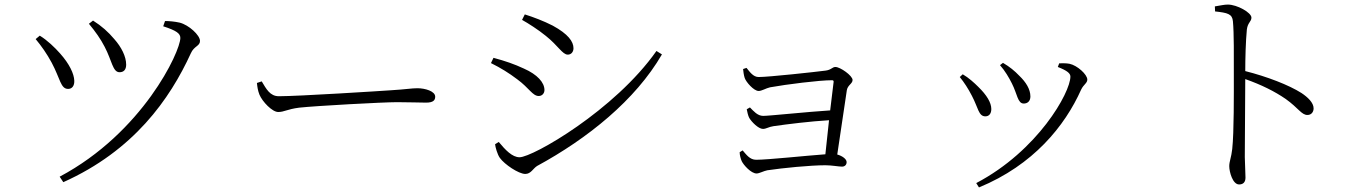

<svg xmlns="http://www.w3.org/2000/svg" viewBox="-20 -771 6000 840"><path d="M369 -667C398 -632 420 -601 438 -566C470 -505 473 -455 503 -455C521 -455 532 -466 532 -488C532 -524 511 -565 480 -600C454 -631 425 -657 387 -681ZM257 26C565 -112 723 -337 815 -538C829 -570 855 -569 855 -592C855 -617 806 -662 766 -672C744 -677 719 -679 702 -679L694 -656C753 -637 769 -624 769 -605C769 -545 604 -191 241 2ZM136 -600C161 -570 185 -536 206 -497C244 -426 245 -382 278 -382C297 -382 306 -398 305 -418C304 -448 284 -491 243 -537C220 -563 187 -595 154 -615Z M1125 -415 1104 -408C1106 -390 1108 -375 1115 -357C1128 -326 1171 -281 1197 -281C1224 -281 1235 -293 1289 -300C1363 -308 1656 -324 1717 -324C1776 -324 1811 -322 1844 -322C1876 -322 1884 -333 1884 -348C1884 -372 1840 -385 1806 -385C1780 -385 1756 -380 1689 -376C1647 -373 1286 -350 1200 -350C1161 -350 1145 -382 1125 -415Z M2264 -684C2291 -669 2335 -641 2368 -614C2421 -572 2441 -532 2464 -532C2480 -532 2489 -545 2489 -560C2489 -589 2466 -622 2398 -659C2359 -679 2314 -696 2276 -708ZM2852 -548C2670 -289 2311 -83 2253 -83C2221 -83 2191 -115 2162 -150L2146 -140C2147 -128 2156 -95 2167 -80C2187 -52 2249 -10 2278 -10C2303 -10 2312 -34 2330 -45C2551 -165 2760 -333 2876 -533ZM2128 -495C2172 -473 2206 -452 2243 -424C2295 -386 2310 -351 2337 -351C2352 -351 2362 -363 2362 -377C2362 -410 2331 -445 2272 -471C2229 -491 2191 -504 2139 -518Z M3229 -113 3216 -105C3216 -92 3221 -75 3225 -66C3233 -49 3266 -12 3290 -12C3302 -12 3321 -23 3337 -26C3404 -36 3525 -48 3591 -48C3619 -48 3649 -42 3664 -42C3675 -42 3684 -49 3684 -62C3684 -75 3665 -89 3643 -95L3685 -377C3689 -399 3710 -405 3710 -421C3710 -440 3656 -478 3635 -478C3621 -478 3617 -465 3591 -462C3545 -456 3343 -434 3299 -434C3275 -434 3260 -457 3246 -474L3231 -469C3232 -459 3234 -442 3238 -430C3244 -412 3278 -373 3299 -373C3313 -373 3331 -385 3349 -389C3421 -402 3564 -420 3620 -420C3625 -420 3628 -418 3627 -412L3612 -288C3516 -282 3345 -264 3319 -264C3294 -264 3277 -285 3261 -301L3247 -293C3249 -282 3253 -264 3258 -255C3268 -238 3298 -207 3318 -207C3332 -207 3343 -216 3364 -219C3427 -228 3523 -240 3607 -245L3591 -96C3507 -90 3340 -72 3288 -72C3260 -72 3245 -95 3229 -113Z M4355 -486C4377 -461 4394 -432 4407 -406C4431 -359 4432 -318 4459 -318C4476 -318 4488 -329 4488 -349C4488 -381 4468 -412 4440 -439C4419 -461 4397 -479 4368 -496ZM4263 49C4501 -49 4639 -220 4710 -379C4721 -402 4737 -407 4737 -423C4737 -445 4693 -485 4659 -492C4643 -495 4627 -494 4614 -494L4608 -478C4649 -462 4663 -450 4663 -436C4663 -366 4520 -111 4251 30ZM4179 -434C4198 -411 4216 -383 4232 -352C4260 -299 4261 -262 4291 -262C4308 -262 4317 -275 4317 -294C4317 -322 4297 -355 4260 -391C4243 -408 4218 -431 4192 -446Z M5295 -743 5296 -721C5351 -715 5371 -710 5374 -678C5379 -627 5378 -522 5378 -443C5378 -363 5379 -193 5371 -119C5367 -82 5358 -65 5358 -44C5358 -19 5373 36 5401 36C5419 36 5429 26 5429 6C5429 -12 5427 -40 5426 -84L5428 -425C5499 -400 5557 -371 5605 -338C5661 -298 5674 -268 5700 -268C5718 -268 5727 -282 5727 -297C5727 -322 5701 -346 5674 -364C5619 -399 5523 -436 5428 -460C5428 -514 5430 -591 5435 -642C5439 -673 5455 -676 5455 -694C5455 -716 5392 -751 5352 -751C5336 -751 5320 -747 5295 -743Z"/></svg>

Font: Noto Serif SC Light
Style: Regular
Weight: 300
Designer: Ryoko NISHIZUKA 西塚涼子 (kana & ideographs); Frank Grießhammer (Latin, Greek & Cyrillic); Wenlong ZHANG 张文龙 (bopomofo); San
Foundry: Adobe
Version: Version 2.001;hotconv 1.1.0;makeotfexe 2.6.0